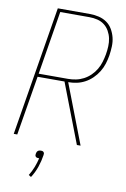

<svg xmlns="http://www.w3.org/2000/svg" viewBox="-102 -794 705 1075"><g transform="rotate(10 250.0 -257.0)"><path d="M375 0 245 -338H92L36 0H16L137 -735H320Q346 -735 371 -729Q396 -723 416 -709Q436 -695 448.5 -673.5Q461 -652 467 -628Q473 -604 472 -577.5Q471 -551 467 -525Q463 -501 455.5 -477Q448 -453 434.5 -431Q421 -409 402 -390.5Q383 -372 360.5 -360Q338 -348 314 -343Q290 -338 266 -338L396 0ZM262 -356Q284 -356 306.5 -360.5Q329 -365 350 -376Q371 -387 388.5 -404Q406 -421 418 -441.5Q430 -462 436.5 -484Q443 -506 447 -528Q451 -551 452 -574.5Q453 -598 448.5 -619.5Q444 -641 433 -660.5Q422 -680 405 -693Q388 -706 366 -711.5Q344 -717 320 -717H154L95 -356ZM153 221 139 212Q154 188 164 162Q174 136 180 110H176Q172 110 167.5 109Q163 108 160 104.5Q157 101 156.5 96.5Q156 92 157 88Q158 83 159.5 79Q161 75 165 71.5Q169 68 174 67Q179 66 183 66Q187 66 191 67Q195 68 198 71.5Q201 75 201.5 79Q202 83 201 88Q196 122 184.5 156Q173 190 153 221Z"/></g></svg>

Font: Iosevka Thin Oblique
Style: Regular
Weight: 100
Italic angle: -9°
Monospace: yes
Designer: Belleve Invis
Foundry: Belleve Invis
Version: Version 32.5.0; ttfautohint (v1.8.4)